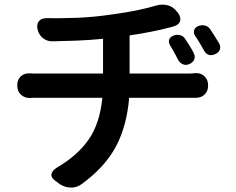

<svg xmlns="http://www.w3.org/2000/svg" viewBox="-20 -779 1040 846"><path d="M744 -622Q759 -628 774 -624Q789 -620 797 -606Q805 -593 815.5 -577Q826 -561 833 -546Q841 -531 836 -517.5Q831 -504 815 -497Q800 -490 786.5 -495.5Q773 -501 765 -515Q759 -527 749 -545.5Q739 -564 730 -578Q722 -592 725 -603.5Q728 -615 744 -622ZM853 -664Q868 -670 883 -666.5Q898 -663 907 -649Q916 -636 926 -619.5Q936 -603 945 -589Q953 -575 949 -561.5Q945 -548 929 -541Q896 -525 878 -558Q872 -569 861.5 -587Q851 -605 841 -619Q832 -632 835 -644.5Q838 -657 853 -664ZM56 -403Q56 -428 71.5 -442.5Q87 -457 113 -456Q118 -456 120 -455.5Q122 -455 126.5 -455Q131 -455 147 -455H434V-608Q372 -602 318 -600Q264 -598 213 -597Q189 -596 170.5 -610Q152 -624 146 -648Q140 -670 150.5 -684.5Q161 -699 185 -699Q245 -698 317 -700.5Q389 -703 471 -715Q544 -725 588 -734.5Q632 -744 670 -755Q695 -762 719.5 -755.5Q744 -749 760 -727L764 -723Q779 -702 773 -685Q767 -668 742 -662Q739 -661 738.5 -660.5Q738 -660 728 -658Q691 -648 645 -639Q599 -630 551 -623V-455H810Q821 -455 828 -455.5Q835 -456 840 -457Q865 -458 881 -443Q897 -428 897 -402Q897 -377 881 -362Q865 -347 840 -348Q833 -348 832.5 -348Q832 -348 812 -348H549Q539 -224 490.5 -133Q442 -42 340 32Q319 48 292 47.5Q265 47 243 32L227 20Q205 6 206.5 -10Q208 -26 230 -40Q321 -93 370.5 -164Q420 -235 431 -348H148Q133 -348 127.5 -348Q122 -348 120.5 -348Q119 -348 113 -347Q88 -347 72 -362Q56 -377 56 -403Z"/></svg>

Font: Chiron GoRound TC SB
Style: Regular
Weight: 500
Designer: Ryoko NISHIZUKA 西塚涼子 (kana, bopomofo & ideographs); Paul D. Hunt (Latin, Greek & Cyrillic); Sandoll Communications 산돌커뮤니
Foundry: Adobe
Version: Version 1.000;hotconv 1.1.1;makeotfexe 2.6.0